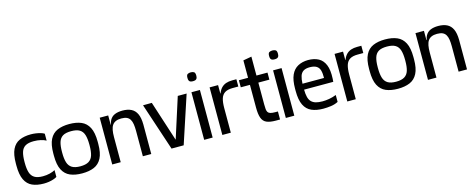

<svg xmlns="http://www.w3.org/2000/svg" viewBox="-38 -1672 6093 2471"><g transform="rotate(-15 3008.5 -436.5)"><path d="M497 -515Q469 -531 426 -541Q383 -551 333 -551Q260 -551 220.5 -527Q181 -503 166 -453Q151 -403 151 -325V-311Q151 -233 166.5 -183Q182 -133 221.5 -108.5Q261 -84 333 -84Q383 -84 426 -95Q469 -106 497 -122V-31Q478 -19 449 -9.5Q420 0 387 5Q354 10 321 10Q231 10 168 -18Q105 -46 71.5 -114.5Q38 -183 38 -303V-332Q38 -452 71 -520.5Q104 -589 167.5 -617.5Q231 -646 321 -646Q354 -646 387.5 -641Q421 -636 450 -627.5Q479 -619 497 -607Z M832 11Q739 11 673 -17Q607 -45 572 -113.5Q537 -182 537 -302V-332Q537 -452 572 -520.5Q607 -589 673 -617.5Q739 -646 832 -646Q925 -646 991 -618Q1057 -590 1092.5 -521.5Q1128 -453 1128 -332V-302Q1128 -182 1092.5 -113.5Q1057 -45 991 -17Q925 11 832 11ZM832 -83Q904 -83 944 -107.5Q984 -132 999.5 -182Q1015 -232 1015 -310V-325Q1015 -403 999.5 -453Q984 -503 944.5 -527Q905 -551 833 -551Q759 -551 720 -527Q681 -503 665.5 -453Q650 -403 650 -325V-310Q650 -233 665.5 -182.5Q681 -132 721 -107.5Q761 -83 832 -83Z M1346 -334V-442Q1346 -515 1369 -557.5Q1392 -600 1435 -618Q1478 -636 1538 -636Q1607 -636 1654.5 -612.5Q1702 -589 1727 -536Q1752 -483 1753 -393L1641 -338Q1641 -389 1635 -427.5Q1629 -466 1613.5 -491.5Q1598 -517 1570.5 -529.5Q1543 -542 1498 -542Q1455 -542 1425.5 -529.5Q1396 -517 1378.5 -492Q1361 -467 1353.5 -427.5Q1346 -388 1346 -334ZM1233 0V-623H1346V-442V0ZM1348 -436 1313 -461V-500H1359ZM1641 0V-397L1753 -395V0Z M2023 0 1813 -633 1930 -634 2103 -99H2105L2276 -634H2394L2185 0Z M2458 0V-634H2571V0ZM2514 -766Q2498 -766 2484.5 -770Q2471 -774 2463.5 -786.5Q2456 -799 2456 -825Q2456 -864 2473 -874Q2490 -884 2515 -884Q2540 -884 2557 -874Q2574 -864 2574 -825Q2574 -799 2566 -786.5Q2558 -774 2544.5 -770Q2531 -766 2514 -766Z M2700 0V-634H2813V-522H2816Q2833 -567 2859 -594Q2885 -621 2921 -633.5Q2957 -646 3005 -646H3060V-549H2985Q2918 -549 2880.5 -525.5Q2843 -502 2828 -453.5Q2813 -405 2813 -328V0Z M3413 0Q3334 0 3290 -20Q3246 -40 3228 -90Q3210 -140 3210 -227V-435H3322V-241Q3322 -202 3324.5 -176.5Q3327 -151 3337.5 -135.5Q3348 -120 3371 -113.5Q3394 -107 3435 -107H3469V0ZM3088 -531V-625H3469V-531ZM3210 -296V-857L3322 -877V-296Z M3546 0V-634H3659V0ZM3602 -766Q3586 -766 3572.5 -770Q3559 -774 3551.5 -786.5Q3544 -799 3544 -825Q3544 -864 3561 -874Q3578 -884 3603 -884Q3628 -884 3645 -874Q3662 -864 3662 -825Q3662 -799 3654 -786.5Q3646 -774 3632.5 -770Q3619 -766 3602 -766Z M4045 10Q3954 10 3889.5 -18Q3825 -46 3791.5 -114.5Q3758 -183 3758 -303V-332Q3758 -447 3789 -515Q3820 -583 3878 -614Q3936 -645 4013 -646Q4095 -646 4152 -615Q4209 -584 4237 -515.5Q4265 -447 4259 -332L4256 -291H3867Q3868 -231 3878 -191.5Q3888 -152 3911 -128.5Q3934 -105 3970 -94.5Q4006 -84 4059 -84Q4100 -84 4147 -92Q4194 -100 4243 -119V-27Q4198 -4 4146 3Q4094 10 4045 10ZM3867 -370H4154Q4155 -431 4144 -470.5Q4133 -510 4102 -530Q4071 -550 4013 -551Q3957 -551 3926 -531Q3895 -511 3882 -470.5Q3869 -430 3867 -370Z M4365 0V-634H4478V-522H4481Q4498 -567 4524 -594Q4550 -621 4586 -633.5Q4622 -646 4670 -646H4725V-549H4650Q4583 -549 4545.5 -525.5Q4508 -502 4493 -453.5Q4478 -405 4478 -328V0Z M5039 11Q4946 11 4880 -17Q4814 -45 4779 -113.5Q4744 -182 4744 -302V-332Q4744 -452 4779 -520.5Q4814 -589 4880 -617.5Q4946 -646 5039 -646Q5132 -646 5198 -618Q5264 -590 5299.5 -521.5Q5335 -453 5335 -332V-302Q5335 -182 5299.5 -113.5Q5264 -45 5198 -17Q5132 11 5039 11ZM5039 -83Q5111 -83 5151 -107.5Q5191 -132 5206.5 -182Q5222 -232 5222 -310V-325Q5222 -403 5206.5 -453Q5191 -503 5151.5 -527Q5112 -551 5040 -551Q4966 -551 4927 -527Q4888 -503 4872.5 -453Q4857 -403 4857 -325V-310Q4857 -233 4872.5 -182.5Q4888 -132 4928 -107.5Q4968 -83 5039 -83Z M5553 -334V-442Q5553 -515 5576 -557.5Q5599 -600 5642 -618Q5685 -636 5745 -636Q5814 -636 5861.5 -612.5Q5909 -589 5934 -536Q5959 -483 5960 -393L5848 -338Q5848 -389 5842 -427.5Q5836 -466 5820.5 -491.5Q5805 -517 5777.5 -529.5Q5750 -542 5705 -542Q5662 -542 5632.5 -529.5Q5603 -517 5585.5 -492Q5568 -467 5560.5 -427.5Q5553 -388 5553 -334ZM5440 0V-623H5553V-442V0ZM5555 -436 5520 -461V-500H5566ZM5848 0V-397L5960 -395V0Z"/></g></svg>

Font: Matangi
Style: Bold
Weight: 700
Designer: Prashant Pant
Foundry: The Graphic Ant
Version: Version 3.002